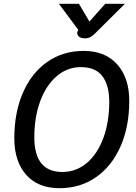

<svg xmlns="http://www.w3.org/2000/svg" viewBox="-20 -977 713 1007"><path d="M55 -252Q55 -386 100 -490Q145 -594 227.5 -652Q310 -710 419 -710Q532 -710 595 -639Q658 -568 658 -448Q658 -314 612.5 -210Q567 -106 484 -48Q401 10 292 10Q179 10 117 -60.5Q55 -131 55 -252ZM553 -443Q553 -530 517 -577.5Q481 -625 404 -625Q333 -625 277.5 -577.5Q222 -530 191 -446.5Q160 -363 160 -257Q160 -75 307 -75Q379 -75 435 -122Q491 -169 522 -253Q553 -337 553 -443ZM385 -803Q385 -809 388 -815L391 -820L289 -957H394L449 -864L532 -957H635L479 -802Q465 -788 453.5 -782Q442 -776 426 -776Q406 -776 395.5 -784Q385 -792 385 -803Z"/></svg>

Font: Niramit Medium
Style: Italic
Weight: 500
Italic angle: -10°
Designer: Katatrad Aksorn Co.,Ltd.
Foundry: Cadson Demak Co.,Ltd.
Version: Version 1.000; ttfautohint (v1.6)